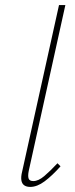

<svg xmlns="http://www.w3.org/2000/svg" viewBox="-20 -731 295 755"><path d="M99 4Q84 4 75 -2.5Q66 -9 64 -22.5Q62 -36 67 -56L212 -711H237L93 -59Q89 -39 92.5 -29Q96 -19 111 -19Q131 -19 154 -38.5Q177 -58 206 -89L218 -77Q185 -40 155.5 -18Q126 4 99 4Z"/></svg>

Font: Ysabeau Infant Thin
Style: Italic
Weight: 250
Italic angle: -12°
Designer: Christian Thalmann (Catharsis Fonts)
Version: Version 2.001;gftools[0.9.30]; featfreeze: ss01,ss02,lnum